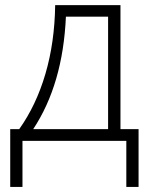

<svg xmlns="http://www.w3.org/2000/svg" viewBox="-20 -551 586 751"><path d="M20 -45.9H55.2Q121.6 -139.2 157.7 -262.2Q193.8 -385.3 195.8 -530.8H451.2V-45.9H522V180.2H474.1V0H67.9V180.2H20ZM109.9 -45.9H402.8V-485.8H237.8Q226.1 -221.7 109.9 -45.9Z"/></svg>

Font: Open Sans Light
Style: Regular
Weight: 300
Foundry: Ascender Corporation
Version: Version 1.10